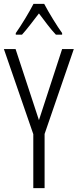

<svg xmlns="http://www.w3.org/2000/svg" viewBox="-20 -966 399 986"><path d="M207 -946H152C130 -903 90 -837 61 -796V-788H93C118 -815 152 -861 180 -897C209 -859 239 -817 267 -788H299V-796C275 -829 231 -900 207 -946ZM180 -349 60 -714H0L151 -277V0H209V-278L359 -714H299Z"/></svg>

Font: Noto Sans Bengali ExtraCondensed Light
Style: Regular
Weight: 300
Width: 2
Designer: Joana Ranito - Universal Thirst; Jelle Bosma - Monotype Design Team
Foundry: Universal Thirst ehf.
Version: Version 3.000